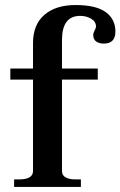

<svg xmlns="http://www.w3.org/2000/svg" viewBox="-20 -742 478 762"><path d="M438 -617Q438 -569 392 -569Q373 -569 361.5 -577.5Q350 -586 350 -603Q350 -611 355.5 -621Q361 -631 361 -637Q361 -656 342 -667.5Q323 -679 298 -679Q226 -679 226 -583V-470H368V-426H226V-63Q226 -46 240.5 -38Q255 -30 279 -30H301V0H36V-30H57Q82 -30 96.5 -38Q111 -46 111 -63V-426H21V-470H111V-571Q111 -644 156 -683Q201 -722 280 -722Q361 -722 399.5 -694Q438 -666 438 -617Z"/></svg>

Font: Taviraj Medium
Style: Regular
Weight: 500
Designer: Katatrad Team
Foundry: CadsonDemak
Version: Version 1.030